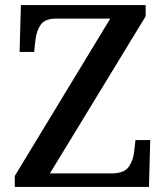

<svg xmlns="http://www.w3.org/2000/svg" viewBox="-20 -734 652 754"><path d="M38 0V-43L413 -661H201Q156 -661 139.5 -636.5Q123 -612 119 -576L114 -530H57L62 -714H552V-670L176 -53H418Q468 -53 486 -79.5Q504 -106 507 -140L512 -184H570L565 0Z"/></svg>

Font: Noto Serif Toto Medium
Style: Regular
Weight: 500
Designer: Monotype Design Team
Foundry: Monotype Imaging Inc.
Version: Version 2.001; ttfautohint (v1.8.4.7-5d5b)